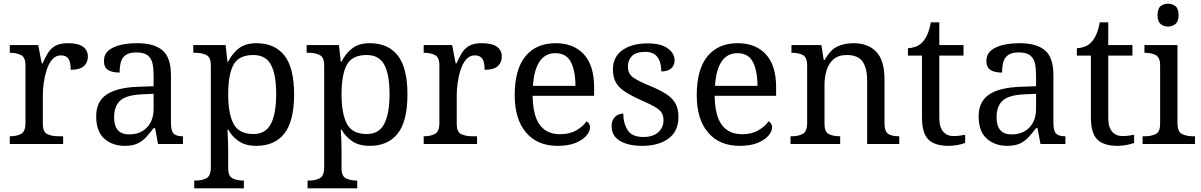

<svg xmlns="http://www.w3.org/2000/svg" viewBox="-20 -780 6506 1040"><path d="M33 0V-42H36Q70 -42 94 -54.5Q118 -67 118 -114V-426Q118 -470 93.5 -482Q69 -494 36 -494H33V-536H187L206 -437H211Q224 -467 239 -492Q254 -517 279 -531.5Q304 -546 348 -546Q403 -546 429.5 -527Q456 -508 456 -473Q456 -442 434.5 -422Q413 -402 363 -402Q363 -443 351 -461.5Q339 -480 310 -480Q282 -480 263 -458Q244 -436 233 -402Q222 -368 217 -331.5Q212 -295 212 -266V-109Q212 -65 236.5 -53.5Q261 -42 294 -42H322V0Z M656 10Q589 10 545 -29Q501 -68 501 -150Q501 -230 557.5 -268Q614 -306 729 -310L812 -313V-373Q812 -409 806 -436.5Q800 -464 780 -480Q760 -496 719 -496Q681 -496 661 -482Q641 -468 634.5 -443.5Q628 -419 628 -387Q586 -387 564.5 -401.5Q543 -416 543 -450Q543 -485 567.5 -506Q592 -527 633 -536.5Q674 -546 723 -546Q815 -546 860.5 -507Q906 -468 906 -373V-114Q906 -72 920 -57Q934 -42 968 -42H971V0H836L820 -86H812Q791 -58 771 -36.5Q751 -15 724.5 -2.5Q698 10 656 10ZM679 -52Q740 -52 776 -89.5Q812 -127 812 -191V-272L748 -269Q663 -265 630.5 -234.5Q598 -204 598 -145Q598 -52 679 -52Z M1032 240V198H1040Q1074 198 1098 185.5Q1122 173 1122 126V-426Q1122 -470 1097.5 -482Q1073 -494 1040 -494H1027V-536H1202L1212 -446H1216Q1239 -492 1275 -519Q1311 -546 1369 -546Q1468 -546 1520.5 -479.5Q1573 -413 1573 -269Q1573 -124 1520.5 -57Q1468 10 1369 10Q1311 10 1274.5 -14.5Q1238 -39 1216 -78H1212Q1214 -49 1215 -16.5Q1216 16 1216 35V131Q1216 175 1240.5 186.5Q1265 198 1298 198H1301V240ZM1353 -54Q1419 -54 1447.5 -109.5Q1476 -165 1476 -270Q1476 -377 1447.5 -429.5Q1419 -482 1352 -482Q1274 -482 1245 -429.5Q1216 -377 1216 -269Q1216 -165 1245 -109.5Q1274 -54 1353 -54Z M1646 240V198H1654Q1688 198 1712 185.5Q1736 173 1736 126V-426Q1736 -470 1711.5 -482Q1687 -494 1654 -494H1641V-536H1816L1826 -446H1830Q1853 -492 1889 -519Q1925 -546 1983 -546Q2082 -546 2134.5 -479.5Q2187 -413 2187 -269Q2187 -124 2134.5 -57Q2082 10 1983 10Q1925 10 1888.5 -14.5Q1852 -39 1830 -78H1826Q1828 -49 1829 -16.5Q1830 16 1830 35V131Q1830 175 1854.5 186.5Q1879 198 1912 198H1915V240ZM1967 -54Q2033 -54 2061.5 -109.5Q2090 -165 2090 -270Q2090 -377 2061.5 -429.5Q2033 -482 1966 -482Q1888 -482 1859 -429.5Q1830 -377 1830 -269Q1830 -165 1859 -109.5Q1888 -54 1967 -54Z M2275 0V-42H2278Q2312 -42 2336 -54.5Q2360 -67 2360 -114V-426Q2360 -470 2335.5 -482Q2311 -494 2278 -494H2275V-536H2429L2448 -437H2453Q2466 -467 2481 -492Q2496 -517 2521 -531.5Q2546 -546 2590 -546Q2645 -546 2671.5 -527Q2698 -508 2698 -473Q2698 -442 2676.5 -422Q2655 -402 2605 -402Q2605 -443 2593 -461.5Q2581 -480 2552 -480Q2524 -480 2505 -458Q2486 -436 2475 -402Q2464 -368 2459 -331.5Q2454 -295 2454 -266V-109Q2454 -65 2478.5 -53.5Q2503 -42 2536 -42H2564V0Z M3000 10Q2891 10 2829.5 -62Q2768 -134 2768 -264Q2768 -404 2826 -475Q2884 -546 2990 -546Q3087 -546 3142.5 -486Q3198 -426 3198 -307V-261H2865Q2867 -152 2904.5 -102.5Q2942 -53 3014 -53Q3066 -53 3102.5 -74.5Q3139 -96 3157 -123Q3164 -120 3170 -111Q3176 -102 3176 -89Q3176 -69 3157 -46Q3138 -23 3099 -6.5Q3060 10 3000 10ZM3097 -315Q3097 -395 3072.5 -443.5Q3048 -492 2988 -492Q2933 -492 2902.5 -446.5Q2872 -401 2867 -315Z M3458 10Q3383 10 3338 -17Q3293 -44 3293 -96Q3293 -123 3304 -138Q3315 -153 3329.5 -159Q3344 -165 3356 -165Q3356 -113 3379.5 -75.5Q3403 -38 3464 -38Q3517 -38 3545.5 -63.5Q3574 -89 3574 -129Q3574 -154 3563.5 -170Q3553 -186 3526.5 -201.5Q3500 -217 3451 -238Q3400 -261 3366.5 -282.5Q3333 -304 3316.5 -332.5Q3300 -361 3300 -404Q3300 -472 3351.5 -508.5Q3403 -545 3488 -545Q3560 -545 3597 -518Q3634 -491 3634 -453Q3634 -426 3615.5 -409.5Q3597 -393 3562 -393Q3562 -443 3541 -471Q3520 -499 3476 -499Q3425 -499 3403 -476.5Q3381 -454 3381 -419Q3381 -381 3409.5 -360.5Q3438 -340 3505 -313Q3558 -291 3591 -269Q3624 -247 3639.5 -218Q3655 -189 3655 -147Q3655 -69 3601 -29.5Q3547 10 3458 10Z M3986 10Q3877 10 3815.5 -62Q3754 -134 3754 -264Q3754 -404 3812 -475Q3870 -546 3976 -546Q4073 -546 4128.5 -486Q4184 -426 4184 -307V-261H3851Q3853 -152 3890.5 -102.5Q3928 -53 4000 -53Q4052 -53 4088.5 -74.5Q4125 -96 4143 -123Q4150 -120 4156 -111Q4162 -102 4162 -89Q4162 -69 4143 -46Q4124 -23 4085 -6.5Q4046 10 3986 10ZM4083 -315Q4083 -395 4058.5 -443.5Q4034 -492 3974 -492Q3919 -492 3888.5 -446.5Q3858 -401 3853 -315Z M4262 0V-42H4270Q4304 -42 4328 -54.5Q4352 -67 4352 -114V-426Q4352 -470 4328.5 -482Q4305 -494 4272 -494H4267V-536H4429L4442 -455H4447Q4478 -511 4516.5 -528.5Q4555 -546 4603 -546Q4682 -546 4726.5 -499.5Q4771 -453 4771 -350V-114Q4771 -67 4791.5 -54.5Q4812 -42 4846 -42H4851V0H4677V-345Q4677 -410 4652.5 -446Q4628 -482 4567 -482Q4522 -482 4495.5 -459.5Q4469 -437 4457.5 -400Q4446 -363 4446 -320V-109Q4446 -65 4469.5 -53.5Q4493 -42 4526 -42H4531V0Z M5119 10Q5043 10 5008.5 -24.5Q4974 -59 4974 -145V-479H4898V-519Q4916 -519 4938 -526.5Q4960 -534 4976 -551Q4993 -569 5004 -595Q5015 -621 5022 -659H5068V-536H5199V-479H5068V-142Q5068 -91 5089 -67Q5110 -43 5144 -43Q5162 -43 5177 -45Q5192 -47 5208 -50V-6Q5195 0 5169 5Q5143 10 5119 10Z M5436 10Q5369 10 5325 -29Q5281 -68 5281 -150Q5281 -230 5337.5 -268Q5394 -306 5509 -310L5592 -313V-373Q5592 -409 5586 -436.5Q5580 -464 5560 -480Q5540 -496 5499 -496Q5461 -496 5441 -482Q5421 -468 5414.5 -443.5Q5408 -419 5408 -387Q5366 -387 5344.5 -401.5Q5323 -416 5323 -450Q5323 -485 5347.5 -506Q5372 -527 5413 -536.5Q5454 -546 5503 -546Q5595 -546 5640.5 -507Q5686 -468 5686 -373V-114Q5686 -72 5700 -57Q5714 -42 5748 -42H5751V0H5616L5600 -86H5592Q5571 -58 5551 -36.5Q5531 -15 5504.5 -2.5Q5478 10 5436 10ZM5459 -52Q5520 -52 5556 -89.5Q5592 -127 5592 -191V-272L5528 -269Q5443 -265 5410.5 -234.5Q5378 -204 5378 -145Q5378 -52 5459 -52Z M6034 10Q5958 10 5923.5 -24.5Q5889 -59 5889 -145V-479H5813V-519Q5831 -519 5853 -526.5Q5875 -534 5891 -551Q5908 -569 5919 -595Q5930 -621 5937 -659H5983V-536H6114V-479H5983V-142Q5983 -91 6004 -67Q6025 -43 6059 -43Q6077 -43 6092 -45Q6107 -47 6123 -50V-6Q6110 0 6084 5Q6058 10 6034 10Z M6307 -636Q6283 -636 6266.5 -650Q6250 -664 6250 -698Q6250 -733 6266.5 -746.5Q6283 -760 6307 -760Q6330 -760 6347 -746.5Q6364 -733 6364 -698Q6364 -664 6347 -650Q6330 -636 6307 -636ZM6169 0V-42H6182Q6215 -42 6239.5 -53.5Q6264 -65 6264 -109V-426Q6264 -470 6239.5 -482Q6215 -494 6182 -494H6179V-536H6358V-114Q6358 -67 6382 -54.5Q6406 -42 6440 -42H6453V0Z"/></svg>

Font: Noto Serif Ahom
Style: Regular
Weight: 400
Designer: Monotype Design Team
Foundry: Monotype Imaging Inc.
Version: Version 2.007; ttfautohint (v1.8.4.7-5d5b)